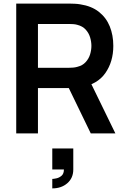

<svg xmlns="http://www.w3.org/2000/svg" viewBox="-20 -740 700 1065"><path d="M270 305V252.5Q277.5 252.5 293 249.2Q308.5 246 321.5 234.8Q334.5 223.5 334.5 200H270V83.5H386.5V200Q386.5 247.5 353.5 276.2Q320.5 305 270 305ZM70 0V-720H367.5Q378 -720 394.5 -719.2Q411 -718.5 425 -716Q487.5 -706.5 528.2 -674.5Q569 -642.5 588.8 -593.8Q608.5 -545 608.5 -485.5Q608.5 -397.5 564 -334.2Q519.5 -271 427.5 -256L376 -251.5H190.5V0ZM483.5 0 341.5 -293 464 -320 620 0ZM190.5 -364H362.5Q372.5 -364 385 -365Q397.5 -366 408 -369Q438 -376.5 455.2 -395.5Q472.5 -414.5 479.8 -438.5Q487 -462.5 487 -485.5Q487 -508.5 479.8 -532.8Q472.5 -557 455.2 -576Q438 -595 408 -602.5Q397.5 -605.5 385 -606.2Q372.5 -607 362.5 -607H190.5Z"/></svg>

Font: Manrope ExtraLight
Style: Bold
Weight: 700
Version: Version 4.504